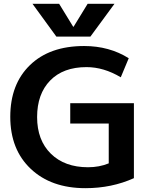

<svg xmlns="http://www.w3.org/2000/svg" viewBox="-20 -983 796 1013"><path d="M423.8 -740.2Q556.6 -740.2 659.2 -675.8L617.2 -575.2Q527.3 -628.9 436.5 -628.9Q313.5 -628.9 244.6 -558.1Q175.8 -487.3 175.8 -365.2Q175.8 -243.2 248.5 -171.9Q321.3 -100.6 444.3 -100.6Q503.9 -100.6 553.7 -121.1V-331.1H350.6V-438.5H686.5V-43Q569.3 9.8 430.7 9.8Q250 9.8 142.1 -92.3Q34.2 -194.3 34.2 -366.7Q34.2 -539.1 138.2 -639.6Q242.2 -740.2 423.8 -740.2ZM151.4 -962.9H292L366.2 -841.8H368.2L442.4 -962.9H584L457 -790H277.3Z"/></svg>

Font: GenEi M Gothic v2 Bold
Style: Regular
Weight: 700
Version: Version 2.0